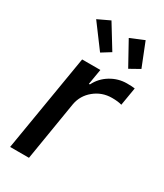

<svg xmlns="http://www.w3.org/2000/svg" viewBox="-195 -859 801 937"><g transform="rotate(30 205.0 -391.0)"><path d="M25.9 0 116.8 -545.5H219.5L204.9 -458.8H210.6Q232.2 -502.5 274.5 -528.1Q316.8 -553.6 365.1 -553.6Q397 -553.6 409.8 -551.1L392.8 -449.6Q371.8 -456 337.7 -456Q281.6 -456 239 -421.3Q196.4 -386.7 186.8 -333.1L132.1 0ZM334.2 -618.3 261.4 -750 338.1 -782 390.6 -649.9ZM175.8 -618.3 77.8 -750 145.6 -782 226.6 -649.9Z"/></g></svg>

Font: Karasuma Gothic
Style: Medium Italic
Weight: 500
Italic angle: 9.39998°
Designer: Rasmus Andersson / Ryoko Nishizuka
Foundry: Genbu
Version: Version 1.00